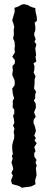

<svg xmlns="http://www.w3.org/2000/svg" viewBox="-20 -721 235 941"><path d="M89 200 74 191 39 181 34 163 43 140 36 126 45 107 40 87 36 76 42 57 38 42 43 35 40 11V-11L45 -30L49 -42L50 -57L47 -75L51 -90L44 -106L50 -119L49 -133L44 -154L50 -165V-183L42 -195L43 -212L42 -225L49 -240L43 -260L40 -287L52 -304V-321L51 -329L41 -351L40 -358L43 -375L41 -397L53 -411V-426L40 -443L46 -453L53 -464L51 -484L53 -495L51 -518L44 -532L47 -546L48 -557L47 -575L50 -588L45 -608L40 -620L43 -633L52 -663L51 -683L70 -689L83 -697L97 -701L120 -695L124 -691L145 -683L153 -682L154 -664L160 -639L161 -619L150 -610L153 -591V-572L148 -559V-547L155 -529L149 -518L158 -503L153 -483L155 -467L157 -451L154 -443L158 -420L144 -410L149 -397L148 -378L145 -366L154 -347L149 -330L150 -318L147 -287L157 -271L153 -261L152 -239L146 -228L155 -213L156 -193L152 -183L147 -171L155 -149L145 -134L144 -118L149 -107L153 -94L156 -79L148 -56L156 -44L149 -33L160 -19L148 0L154 20L148 29V46L159 63L154 76L160 90L156 103L158 124L159 139L152 163L154 182L132 193L116 195L93 198Z"/></svg>

Font: Winky Rough
Style: Regular
Weight: 400
Designer: Simon Atzbach
Foundry: typofactur
Version: Version 1.206